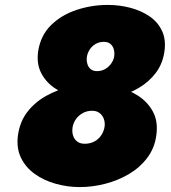

<svg xmlns="http://www.w3.org/2000/svg" viewBox="-20 -740 696 780"><path d="M135 -532Q128 -482 146.5 -445Q165 -408 200 -383.5Q235 -359 278.5 -347Q322 -335 364 -335Q409 -335 456 -347Q503 -359 544 -383Q585 -407 613 -444Q641 -481 648 -531Q655 -579 638 -615Q621 -651 587 -674Q553 -697 509 -708.5Q465 -720 418 -720Q352 -720 290.5 -699.5Q229 -679 187 -637.5Q145 -596 135 -532ZM333 -510Q336 -526 345 -539.5Q354 -553 368.5 -561.5Q383 -570 402 -570Q418 -570 428 -562Q438 -554 442 -540.5Q446 -527 444 -512Q442 -497 432.5 -483Q423 -469 408 -460Q393 -451 374 -451Q358 -451 348 -459.5Q338 -468 334.5 -482Q331 -496 333 -510ZM53 -191Q46 -139 65 -99.5Q84 -60 121 -33.5Q158 -7 206 6.5Q254 20 304 20Q356 20 408 6.5Q460 -7 504 -33Q548 -59 578 -98.5Q608 -138 615 -190Q623 -246 601.5 -286Q580 -326 541 -351Q502 -376 454.5 -388Q407 -400 363 -400Q316 -400 265 -388Q214 -376 168.5 -351Q123 -326 92 -286.5Q61 -247 53 -191ZM275 -224Q278 -241 288.5 -256Q299 -271 316 -280.5Q333 -290 354 -290Q373 -290 385 -280.5Q397 -271 402 -256.5Q407 -242 405 -226Q402 -206 391 -190Q380 -174 363 -165Q346 -156 324 -156Q305 -156 293 -165.5Q281 -175 276.5 -190.5Q272 -206 275 -224Z"/></svg>

Font: Jost Black
Style: Italic
Weight: 900
Italic angle: -5°
Version: Version 3.710